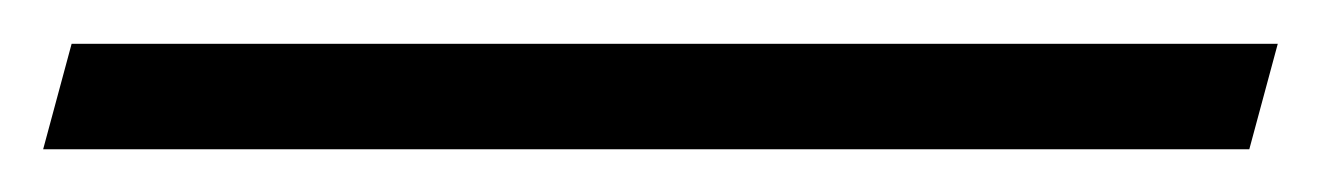

<svg xmlns="http://www.w3.org/2000/svg" viewBox="-41 -826 612 89"><path d="M-21 -756.8 -7.8 -805.7H551.3L538.1 -756.8Z"/></svg>

Font: Arian AMU Serif
Style: Bold Italic
Weight: 700
Italic angle: -15°
Designer: Ruben Hakobyan (Tarumian)
Foundry: Ruben Hakobyan (Tarumian)
Version: Version 1.002